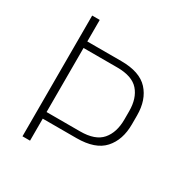

<svg xmlns="http://www.w3.org/2000/svg" viewBox="-151 -760 845 880"><g transform="rotate(30 272.0 -319.5)"><path d="M111.5 -116.5V-151.5H304.5Q384 -151.5 418.5 -191.5Q453 -231.5 453 -300V-344Q453 -412 418.8 -451.2Q384.5 -490.5 305.5 -490.5H111V-525H307Q405 -525 449.5 -476.2Q494 -427.5 494 -345.5V-298.5Q494 -215.5 449.2 -166Q404.5 -116.5 305.5 -116.5ZM87 0V-639H127V-516V-500.5V-140V-128V0Z"/></g></svg>

Font: Anek Odia ExtraLight
Style: Regular
Weight: 250
Designer: Yesha Goshar & Mahesh Sahu (Odia), Yesha Goshar (Latin)
Foundry: Ek Type
Version: Version 1.003